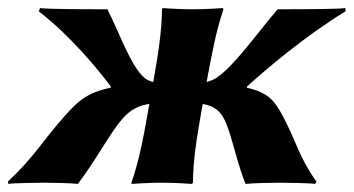

<svg xmlns="http://www.w3.org/2000/svg" viewBox="-45 -452 875 475"><path d="M566.1 -238C611.4 -279 708 -362 809.9 -424L809.4 -432C789.8 -429 668.8 -429 641.8 -429C587.7 -366 535.1 -289 489.8 -259C483.8 -254.9 475 -251.6 466.1 -249.2L466.3 -250C480.5 -325 488.8 -372 507.8 -429L506.4 -432C506.4 -432 465.8 -429 431.8 -429C396.8 -429 357.4 -432 357.4 -432L355.8 -429C355.3 -375 346.8 -321 334.3 -250L334.1 -249C325.6 -251.4 317.6 -254.8 312.8 -259C278.1 -289 252.7 -366 220.8 -429C193.8 -429 72.8 -429 54.4 -432L50.9 -424C131 -362 198.4 -279 229.1 -238L228.6 -235C170.5 -223 147.8 -202 114.1 -164C59.2 -102 38.1 -62 -25.3 -3L-24.4 3C-16 1 49.2 0 65.2 0C81.2 0 134 1 147.6 3C181.6 -42 200.6 -76 225.1 -113C257.2 -161.9 277.4 -187.8 324.5 -194.9L321.7 -179C308.7 -105 298.7 -54 280.2 0L280.6 3C280.6 3 321.2 0 356.2 0C390.2 0 429.6 3 429.6 3L432.2 0C433.2 -57 440.5 -104 453.7 -179L456.5 -194.7C500.3 -187.4 511.3 -161.6 526.1 -113C537.6 -76 544.6 -42 562.6 3C577 1 630.2 0 646.2 0C662.2 0 727 1 734.6 3L737.7 -3C695.1 -62 688.2 -102 655.1 -164C634.8 -202 619.5 -223 565.6 -235Z"/></svg>

Font: Linux Biolinum O 
Style: Bold Italic
Weight: 700
Designer: Philipp H. Poll
Foundry: Philipp H. Poll
Version: Version 1.3.2